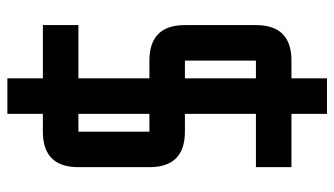

<svg xmlns="http://www.w3.org/2000/svg" viewBox="-216 -606 919 528"><g transform="rotate(-90 244.0 -341.5)"><path d="M439.5 -585.9H293V-390.6H341.8Q439.5 -390.6 439.5 -293V-97.7Q439.5 0 341.8 0H293V97.7H195.3V0H48.8V-97.7H195.3V-293H146.5Q48.8 -293 48.8 -390.6V-585.9Q48.8 -683.6 146.5 -683.6H195.3V-781.2H293V-683.6H439.5ZM195.3 -585.9H146.5V-390.6H195.3ZM341.8 -293H293V-97.7H341.8Z"/></g></svg>

Font: BabelStone Runic Beorhtnoth
Style: Regular
Weight: 400
Designer: Andrew West
Foundry: BabelStone
Version: Version 7.004;November 9, 2023